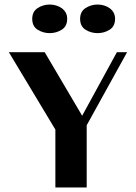

<svg xmlns="http://www.w3.org/2000/svg" viewBox="-20 -827 599 846"><path d="M177 -597 342 -317 495 -597H540L362 -275V-1H224V-256L19 -597ZM410 -807Q424 -807 438 -803Q452 -799 463 -791Q474 -783 480.5 -771.5Q487 -760 487 -744Q487 -711 463 -696Q439 -681 410 -681Q381 -681 357 -696Q333 -711 333 -744Q333 -776 357 -791.5Q381 -807 410 -807ZM122 -744Q122 -776 146 -791.5Q170 -807 199 -807Q213 -807 227 -803Q241 -799 252 -791Q263 -783 269.5 -771.5Q276 -760 276 -744Q276 -711 252 -696Q228 -681 199 -681Q170 -681 146 -696Q122 -711 122 -744Z"/></svg>

Font: Gamine
Style: Bold
Weight: 700
Designer: Tapiwanashe Sebastian Garikayi
Version: Version 1.000